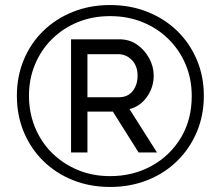

<svg xmlns="http://www.w3.org/2000/svg" viewBox="-20 -735 876 762"><path d="M417 7Q337 7 269.5 -20Q202 -47 152 -96Q102 -145 74.5 -211Q47 -277 47 -355Q47 -432 74.5 -498Q102 -564 152 -612.5Q202 -661 269.5 -688Q337 -715 417 -715Q497 -715 565 -688Q633 -661 683 -612.5Q733 -564 761 -498Q789 -432 789 -355Q789 -277 761 -211Q733 -145 683 -96Q633 -47 565 -20Q497 7 417 7ZM417 -36Q508 -36 581.5 -76.5Q655 -117 698 -188.5Q741 -260 741 -354Q741 -421 717 -478.5Q693 -536 649 -579.5Q605 -623 546 -647Q487 -671 417 -671Q347 -671 288.5 -647Q230 -623 186.5 -580Q143 -537 119 -479.5Q95 -422 95 -355Q95 -288 119 -229.5Q143 -171 186.5 -128Q230 -85 288.5 -60.5Q347 -36 417 -36ZM262 -579H454Q494 -579 524.5 -557.5Q555 -536 572.5 -503Q590 -470 590 -435Q590 -389 563.5 -351Q537 -313 494 -302L603 -130H530L428 -292H327V-130H262ZM451 -349Q487 -349 506.5 -373.5Q526 -398 526 -435Q526 -473 503.5 -496.5Q481 -520 448 -520H327V-349Z"/></svg>

Font: Raleway Medium
Style: Regular
Weight: 500
Designer: Matt McInerney, Pablo Impallari, Rodrigo Fuenzalida
Foundry: Matt McInerney, Pablo Impallari, Rodrigo Fuenzalida
Version: Version 4.026